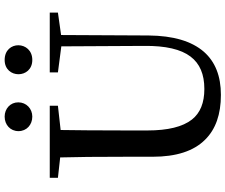

<svg xmlns="http://www.w3.org/2000/svg" viewBox="-94 -882 994 847"><g transform="rotate(-90 403.5 -459.0)"><path d="M408 18C491 18 554 -7 598 -57C645 -111 669 -192 670 -301L672 -687L771 -701V-737H507V-701L622 -686L624 -320C625 -226 609 -158 577 -116C546 -75 499 -55 434 -55C373 -55 328 -73 299 -110C267 -151 251 -216 251 -306V-397C251 -528 252 -625 253 -689L360 -701V-737H42V-701L132 -691C134 -626 135 -528 135 -397V-283C135 -179 160 -102 210 -52C256 -5 322 18 408 18ZM312 -936C276 -936 248 -911 248 -875C248 -839 276 -814 312 -814C347 -814 375 -840 375 -876C375 -911 347 -936 312 -936ZM562 -814C647 -814 650 -936 562 -936C478 -936 478 -814 562 -814Z"/></g></svg>

Font: AllPunType SemiBold
Style: Regular
Weight: 600
Version: 1.0